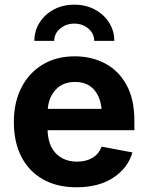

<svg xmlns="http://www.w3.org/2000/svg" viewBox="-20 -795 636 826"><path d="M309.1 10.7Q225.6 10.7 165 -23.4Q104.5 -57.6 72 -120.6Q39.6 -183.6 39.6 -270Q39.6 -354.5 72 -418Q104.5 -481.4 163.3 -517.1Q222.2 -552.7 301.8 -552.7Q373 -552.7 431.2 -522.5Q489.3 -492.2 523.7 -430.7Q558.1 -369.1 558.1 -275.9V-234.9H184.6Q187 -168 221.7 -133.8Q256.3 -99.6 311.5 -99.6Q350.1 -99.6 377.7 -116Q405.3 -132.3 417 -164.1L549.8 -139.2Q529.8 -71.3 467 -30.3Q404.3 10.7 309.1 10.7ZM185.5 -326.7H417Q411.6 -379.9 382.8 -411.1Q354 -442.4 303.2 -442.4Q250.5 -442.4 220.2 -409.9Q189.9 -377.4 185.5 -326.7ZM299.8 -774.9Q348.6 -774.9 387.7 -754.2Q426.8 -733.4 449.2 -698Q471.7 -662.6 471.7 -619.1H385.3Q385.3 -650.9 360.1 -672.1Q335 -693.4 299.8 -693.4Q264.2 -693.4 238.8 -672.1Q213.4 -650.9 213.4 -619.1H127.9Q127.9 -662.6 150.4 -698Q172.9 -733.4 211.7 -754.2Q250.5 -774.9 299.8 -774.9Z"/></svg>

Font: Inter-Bold
Style: Bold
Weight: 700
Designer: Rasmus Andersson
Foundry: rsms
Version: Version 4.000;git-a52131595